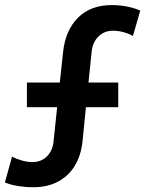

<svg xmlns="http://www.w3.org/2000/svg" viewBox="-31 -748 586 775"><path d="M-11.2 -11.7 17.6 -115.7Q35.2 -106.4 57.4 -100.1Q79.6 -93.8 98.6 -93.8Q135.3 -93.8 158.2 -116.5Q181.2 -139.2 185.1 -176.3L199.7 -315.4H77.6V-415H210.4L223.6 -537.6Q232.9 -625.5 283.7 -676.5Q334.5 -727.5 420.9 -727.5Q451.2 -727.5 481.4 -721.7Q511.7 -715.8 535.2 -705.1L505.4 -602.5Q491.7 -611.3 469.2 -617.7Q446.8 -624 425.8 -624Q389.6 -624 366.2 -600.6Q342.8 -577.1 338.9 -539.6L326.2 -415H446.3V-315.4H315.9L302.2 -178.2Q296.4 -122.1 271.7 -80.3Q247.1 -38.6 204.1 -15.4Q161.1 7.8 103 7.8Q72.3 7.8 41.7 2.9Q11.2 -2 -11.2 -11.7Z"/></svg>

Font: Reddit Sans SemiBold
Style: Regular
Weight: 600
Designer: Stephen Hutchings
Foundry: Reddit
Version: Version 1.013